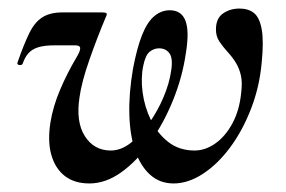

<svg xmlns="http://www.w3.org/2000/svg" viewBox="-20 -416 668 449"><path d="M189 13Q154 13 131.5 -4.5Q109 -22 100 -54Q91 -86 98 -130Q104 -167 120.5 -206Q137 -245 159 -282Q168 -297 167.5 -303.5Q167 -310 156 -310H108Q84 -310 69.5 -305.5Q55 -301 46.5 -291.5Q38 -282 33 -267Q31 -263 25 -264Q19 -265 21 -270Q36 -313 48.5 -338.5Q61 -364 79 -375.5Q97 -387 126 -387H219Q227 -387 229 -385Q231 -383 227 -375Q208 -330 189.5 -277.5Q171 -225 166 -189Q157 -131 178.5 -97.5Q200 -64 239 -64Q263 -64 286 -82Q309 -100 329 -128.5Q349 -157 362.5 -189Q376 -221 380 -249Q385 -279 376.5 -291Q368 -303 352 -303Q340 -303 330 -295Q320 -287 315 -262Q309 -234 313.5 -200Q318 -166 333 -135Q348 -104 373.5 -84Q399 -64 435 -64Q460 -64 483.5 -80.5Q507 -97 523.5 -127.5Q540 -158 544 -199Q547 -223 543.5 -239Q540 -255 532 -268.5Q524 -282 511 -296Q501 -307 493 -319Q485 -331 485 -347Q485 -373 501.5 -384.5Q518 -396 540 -396Q561 -396 574 -385.5Q587 -375 592 -347.5Q597 -320 592 -270Q587 -213 567 -161.5Q547 -110 518 -71Q489 -32 454.5 -9.5Q420 13 386 13Q354 13 331.5 -7Q309 -27 296.5 -62.5Q284 -98 282.5 -147.5Q281 -197 291 -255Q300 -303 312 -333.5Q324 -364 340.5 -378Q357 -392 377 -392Q404 -392 413.5 -368Q423 -344 415 -294Q407 -237 385 -182.5Q363 -128 331.5 -83.5Q300 -39 263.5 -13Q227 13 189 13Z"/></svg>

Font: Cormorant
Style: Bold Italic
Weight: 700
Italic angle: -10°
Designer: Christian Thalmann (Catharsis Fonts)
Foundry: Catharsis Fonts
Version: Version 4.000